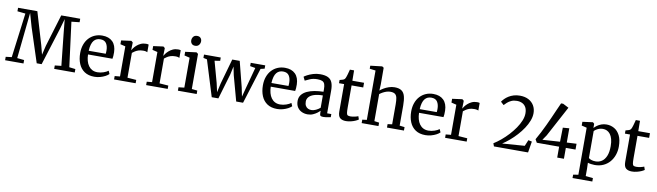

<svg xmlns="http://www.w3.org/2000/svg" viewBox="-47 -1612 9058 2647"><g transform="rotate(10 4482.0 -289.0)"><path d="M88.5 -58 169 -682 56 -694V-743H326L460 -292.5L493.5 -163.5L524 -292.5L660.5 -743H926V-694L813.5 -682L894 -58.5L980.5 -48V0H692.5V-48L783 -58L735.5 -508L716.5 -701L674.5 -555L511 -34H442L286 -513L232 -701.5L212 -508L165 -58L263 -48V0H5.5V-48Z M1255.5 11Q1172 11 1117 -25.8Q1062 -62.5 1034.8 -127.8Q1007.5 -193 1007.5 -277.5Q1007.5 -343.5 1026.8 -397Q1046 -450.5 1081 -488.5Q1116 -526.5 1163.5 -547Q1211 -567.5 1267.5 -567.5Q1360.5 -567.5 1412 -516.2Q1463.5 -465 1466 -369Q1466 -338.5 1464.8 -316.2Q1463.5 -294 1459.5 -277H1117.5Q1118.5 -229 1129.5 -188.8Q1140.5 -148.5 1161.8 -119Q1183 -89.5 1214.2 -73.5Q1245.5 -57.5 1287 -57.5Q1328.5 -57.5 1371.2 -72.2Q1414 -87 1437 -105.5L1456 -62.5Q1438 -44 1406.5 -27.2Q1375 -10.5 1335.8 0.2Q1296.5 11 1255.5 11ZM1118 -328.5 1356.5 -329Q1357.5 -337.5 1358.2 -350.2Q1359 -363 1359 -372.5Q1359 -434 1334 -473.2Q1309 -512.5 1249.5 -512.5Q1222.5 -512.5 1199.5 -503Q1176.5 -493.5 1159 -472.2Q1141.5 -451 1131 -415.5Q1120.5 -380 1118 -328.5Z M1531 0V-47.5L1604.5 -54.5V-476L1533 -493.5V-546.5L1670.5 -565H1674L1695.5 -547.5V-528.5L1693 -440.5H1695.5Q1700 -449 1713.8 -468.5Q1727.5 -488 1751 -509.2Q1774.5 -530.5 1807 -545.8Q1839.5 -561 1880.5 -561Q1895 -561 1903.2 -559.5Q1911.5 -558 1917 -556V-449Q1911 -453.5 1896.2 -457Q1881.5 -460.5 1858 -460.5Q1818 -460.5 1789.8 -450.5Q1761.5 -440.5 1742.2 -427.2Q1723 -414 1709 -403V-55.5L1833 -46.5V0Z M1980 0V-47.5L2053.5 -54.5V-476L1982 -493.5V-546.5L2119.5 -565H2123L2144.5 -547.5V-528.5L2142 -440.5H2144.5Q2149 -449 2162.8 -468.5Q2176.5 -488 2200 -509.2Q2223.5 -530.5 2256 -545.8Q2288.5 -561 2329.5 -561Q2344 -561 2352.2 -559.5Q2360.5 -558 2366 -556V-449Q2360 -453.5 2345.2 -457Q2330.5 -460.5 2307 -460.5Q2267 -460.5 2238.8 -450.5Q2210.5 -440.5 2191.2 -427.2Q2172 -414 2158 -403V-55.5L2282 -46.5V0Z M2424.5 0V-48L2504.5 -57V-476L2430 -494V-545.5L2583.5 -565H2586.5L2609.5 -547.5V-56L2687.5 -48V0ZM2549 -651Q2517.5 -651 2501.2 -670.2Q2485 -689.5 2485 -716Q2485 -745 2502.8 -767.5Q2520.5 -790 2556.5 -790H2557.5Q2588.5 -790 2605 -771.2Q2621.5 -752.5 2621.5 -726Q2621.5 -697 2603.5 -674Q2585.5 -651 2550 -651Z M2692.5 -506.5V-553H2927V-506.5L2850.5 -494.5L2932 -198.5L2960 -73.5L2988 -200L3088 -553H3192.5L3282.5 -199.5L3308.5 -73L3341.5 -199L3421 -493.5L3346.5 -506.5V-553H3549.5V-506.5L3494.5 -494L3338 7.5H3242L3146 -343.5L3122 -461L3096 -343.5L2992.5 7.5H2899.5L2744 -495Z M3813.5 11Q3730 11 3675 -25.8Q3620 -62.5 3592.8 -127.8Q3565.5 -193 3565.5 -277.5Q3565.5 -343.5 3584.8 -397Q3604 -450.5 3639 -488.5Q3674 -526.5 3721.5 -547Q3769 -567.5 3825.5 -567.5Q3918.5 -567.5 3970 -516.2Q4021.5 -465 4024 -369Q4024 -338.5 4022.8 -316.2Q4021.5 -294 4017.5 -277H3675.5Q3676.5 -229 3687.5 -188.8Q3698.5 -148.5 3719.8 -119Q3741 -89.5 3772.2 -73.5Q3803.5 -57.5 3845 -57.5Q3886.5 -57.5 3929.2 -72.2Q3972 -87 3995 -105.5L4014 -62.5Q3996 -44 3964.5 -27.2Q3933 -10.5 3893.8 0.2Q3854.5 11 3813.5 11ZM3676 -328.5 3914.5 -329Q3915.5 -337.5 3916.2 -350.2Q3917 -363 3917 -372.5Q3917 -434 3892 -473.2Q3867 -512.5 3807.5 -512.5Q3780.5 -512.5 3757.5 -503Q3734.5 -493.5 3717 -472.2Q3699.5 -451 3689 -415.5Q3678.5 -380 3676 -328.5Z M4240.5 11Q4196 11 4158.2 -6.5Q4120.5 -24 4097.2 -59.5Q4074 -95 4074 -149Q4074 -199 4101.5 -234Q4129 -269 4175.8 -290.8Q4222.5 -312.5 4281.5 -322.8Q4340.5 -333 4404 -334V-370.5Q4404 -415 4394.5 -441Q4385 -467 4360.8 -478.2Q4336.5 -489.5 4291.5 -489.5Q4233.5 -489.5 4190 -471.2Q4146.5 -453 4122 -440L4097 -490.5Q4107.5 -500 4140.5 -517.8Q4173.5 -535.5 4220 -550Q4266.5 -564.5 4318 -564.5Q4387.5 -564.5 4428.5 -544.5Q4469.5 -524.5 4487.2 -481.2Q4505 -438 4505 -369V-50H4563.5V-6.5Q4552.5 -4 4534.5 -0.5Q4516.5 3 4496.5 5.8Q4476.5 8.5 4459.5 8.5Q4433 8.5 4422 0.5Q4411 -7.5 4411 -37V-69.5Q4399 -57 4374.5 -38Q4350 -19 4316 -4Q4282 11 4240.5 11ZM4283.5 -56.5Q4311 -56.5 4344.8 -72.2Q4378.5 -88 4404 -110.5V-282.5Q4330 -282 4281.8 -266Q4233.5 -250 4210 -222.8Q4186.5 -195.5 4186.5 -160.5Q4186.5 -124 4199.2 -101Q4212 -78 4234 -67.2Q4256 -56.5 4283.5 -56.5Z M4777.5 10.5Q4724 10.5 4694.8 -14.5Q4665.5 -39.5 4665.5 -104.5V-487.5H4594V-532.5Q4603.5 -535.5 4615.5 -538.5Q4627.5 -541.5 4638 -544.8Q4648.5 -548 4653.5 -551.5Q4659.5 -556 4663.8 -561Q4668 -566 4671.5 -572.8Q4675 -579.5 4678.5 -589Q4683.5 -601 4689.5 -622.5Q4695.5 -644 4701 -665Q4706.5 -686 4709.5 -697.5H4768L4769.5 -553H4933V-487.5H4770V-178.5Q4770 -125 4774 -101Q4778 -77 4790.8 -70.5Q4803.5 -64 4828 -64Q4856 -64 4887.8 -71.2Q4919.5 -78.5 4935.5 -86L4950.5 -42Q4935 -30 4907.2 -18Q4879.5 -6 4845.5 2.2Q4811.5 10.5 4777.5 10.5Z M5059.5 -56V-747L4976.5 -757.5V-800L5138.5 -819H5141.5L5163.5 -804L5164 -568.5L5159.5 -484Q5177.5 -501 5209.5 -520Q5241.5 -539 5280.8 -552.2Q5320 -565.5 5359.5 -565.5Q5422.5 -565.5 5457.2 -541.5Q5492 -517.5 5505.5 -466.8Q5519 -416 5519 -336.5V-56.5L5589 -48V0H5351.5V-48L5414 -56.5V-337Q5414 -391 5407 -426Q5400 -461 5378 -477.8Q5356 -494.5 5312.5 -494.5Q5286.5 -494.5 5259.2 -485.8Q5232 -477 5207.5 -463.5Q5183 -450 5165 -435.5V-57L5232.5 -48V0H4997V-48Z M5889.5 11Q5806 11 5751 -25.8Q5696 -62.5 5668.8 -127.8Q5641.5 -193 5641.5 -277.5Q5641.5 -343.5 5660.8 -397Q5680 -450.5 5715 -488.5Q5750 -526.5 5797.5 -547Q5845 -567.5 5901.5 -567.5Q5994.5 -567.5 6046 -516.2Q6097.5 -465 6100 -369Q6100 -338.5 6098.8 -316.2Q6097.5 -294 6093.5 -277H5751.5Q5752.5 -229 5763.5 -188.8Q5774.5 -148.5 5795.8 -119Q5817 -89.5 5848.2 -73.5Q5879.5 -57.5 5921 -57.5Q5962.5 -57.5 6005.2 -72.2Q6048 -87 6071 -105.5L6090 -62.5Q6072 -44 6040.5 -27.2Q6009 -10.5 5969.8 0.2Q5930.5 11 5889.5 11ZM5752 -328.5 5990.5 -329Q5991.5 -337.5 5992.2 -350.2Q5993 -363 5993 -372.5Q5993 -434 5968 -473.2Q5943 -512.5 5883.5 -512.5Q5856.5 -512.5 5833.5 -503Q5810.5 -493.5 5793 -472.2Q5775.5 -451 5765 -415.5Q5754.5 -380 5752 -328.5Z M6165 0V-47.5L6238.5 -54.5V-476L6167 -493.5V-546.5L6304.5 -565H6308L6329.5 -547.5V-528.5L6327 -440.5H6329.5Q6334 -449 6347.8 -468.5Q6361.5 -488 6385 -509.2Q6408.5 -530.5 6441 -545.8Q6473.5 -561 6514.5 -561Q6529 -561 6537.2 -559.5Q6545.5 -558 6551 -556V-449Q6545 -453.5 6530.2 -457Q6515.5 -460.5 6492 -460.5Q6452 -460.5 6423.8 -450.5Q6395.5 -440.5 6376.2 -427.2Q6357 -414 6343 -403V-55.5L6467 -46.5V0Z M6833.5 -41.5Q6883 -72 6934.5 -115Q6986 -158 7033 -209Q7080 -260 7117 -314Q7154 -368 7175.8 -421.5Q7197.5 -475 7197.5 -523Q7197.5 -575.5 7179 -608.5Q7160.5 -641.5 7127.8 -657.5Q7095 -673.5 7052.5 -673.5Q7008 -673.5 6975 -658.2Q6942 -643 6919 -622.2Q6896 -601.5 6881 -584.5L6837.5 -624Q6851.5 -645.5 6873.8 -667.8Q6896 -690 6926.5 -709Q6957 -728 6996 -739.8Q7035 -751.5 7081.5 -751.5Q7152 -751.5 7202.5 -724.8Q7253 -698 7280 -651.5Q7307 -605 7307 -544.5Q7307 -493.5 7286 -438.8Q7265 -384 7229 -329.8Q7193 -275.5 7147.2 -225.2Q7101.5 -175 7051.5 -132.5Q7001.5 -90 6953 -59L7266 -82L7301.5 -167L7352 -156.5L7326.5 0H6849Z M7734.5 0V-152.5H7422L7396.5 -197.5Q7426.5 -249 7454.8 -304.2Q7483 -359.5 7510 -416.5Q7537 -473.5 7562.2 -530.5Q7587.5 -587.5 7611.2 -641.8Q7635 -696 7657.5 -745H7687L7767.5 -703.5L7538.5 -276L7490.5 -206L7735 -222L7739 -419.5L7828.5 -426.5V-227L7964 -234V-152.5H7828.5V0Z M7991.5 241V193.5L8063 182.5V-476L7990.5 -493.5V-546L8132.5 -565H8135.5L8155.5 -547.5V-488.5Q8171.5 -506.5 8196.5 -524.8Q8221.5 -543 8254.8 -555.2Q8288 -567.5 8328 -567.5Q8385 -567.5 8434.5 -539.5Q8484 -511.5 8514.5 -451.8Q8545 -392 8545 -296Q8545 -233 8525.5 -177.2Q8506 -121.5 8469 -79Q8432 -36.5 8379.2 -12.8Q8326.5 11 8260.5 11Q8236 11 8208.5 7Q8181 3 8163.5 -3.5L8166 80.5V182.5L8268.5 193.5V241ZM8263.5 -40Q8311.5 -40 8349.8 -65.2Q8388 -90.5 8410.8 -143.8Q8433.5 -197 8433.5 -281.5Q8433.5 -339 8422.2 -380.2Q8411 -421.5 8390.8 -448Q8370.5 -474.5 8344.2 -486.8Q8318 -499 8288 -499Q8260 -499 8236 -490.8Q8212 -482.5 8194 -470.5Q8176 -458.5 8166 -447V-71Q8173.5 -60 8200.8 -50Q8228 -40 8263.5 -40Z M8780 10.5Q8726.5 10.5 8697.2 -14.5Q8668 -39.5 8668 -104.5V-487.5H8596.5V-532.5Q8606 -535.5 8618 -538.5Q8630 -541.5 8640.5 -544.8Q8651 -548 8656 -551.5Q8662 -556 8666.2 -561Q8670.5 -566 8674 -572.8Q8677.5 -579.5 8681 -589Q8686 -601 8692 -622.5Q8698 -644 8703.5 -665Q8709 -686 8712 -697.5H8770.5L8772 -553H8935.5V-487.5H8772.5V-178.5Q8772.5 -125 8776.5 -101Q8780.5 -77 8793.2 -70.5Q8806 -64 8830.5 -64Q8858.5 -64 8890.2 -71.2Q8922 -78.5 8938 -86L8953 -42Q8937.5 -30 8909.8 -18Q8882 -6 8848 2.2Q8814 10.5 8780 10.5Z"/></g></svg>

Font: Merriweather 24pt
Style: Regular
Weight: 400
Designer: Eben Sorkin
Foundry: Eben Sorkin
Version: Version 2.100